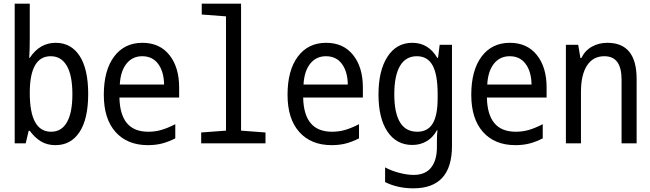

<svg xmlns="http://www.w3.org/2000/svg" viewBox="-20 -780 3540 1045"><path d="M142 -68H136L120 0H60V-760H142V-576Q142 -502 139 -465H142Q196 -547 283 -547Q367 -547 413.5 -475.5Q460 -404 460 -269Q460 -133 413 -61.5Q366 10 282 10Q237 10 203.5 -10Q170 -30 142 -68ZM374 -267Q374 -370 343.5 -422Q313 -474 256 -474Q142 -474 142 -274Q142 -63 258 -63Q315 -63 344.5 -115Q374 -167 374 -267Z M545 -264Q545 -397 601 -472Q657 -547 755 -547Q849 -547 902 -480.5Q955 -414 955 -304V-249H630Q632 -156 671 -109.5Q710 -63 787 -63Q825 -63 859 -73Q893 -83 934 -104V-27Q897 -8 862 1Q827 10 785 10Q673 10 609 -61.5Q545 -133 545 -264ZM873 -320Q872 -390 841 -432Q810 -474 754 -474Q701 -474 668.5 -433.5Q636 -393 632 -320Z M1075 -59 1210 -69V-691L1078 -701V-760H1292V-69L1425 -59V0H1075Z M1545 -264Q1545 -397 1601 -472Q1657 -547 1755 -547Q1849 -547 1902 -480.5Q1955 -414 1955 -304V-249H1630Q1632 -156 1671 -109.5Q1710 -63 1787 -63Q1825 -63 1859 -73Q1893 -83 1934 -104V-27Q1897 -8 1862 1Q1827 10 1785 10Q1673 10 1609 -61.5Q1545 -133 1545 -264ZM1873 -320Q1872 -390 1841 -432Q1810 -474 1754 -474Q1701 -474 1668.5 -433.5Q1636 -393 1632 -320Z M2076 211V131Q2111 150 2154 161Q2197 172 2231 172Q2295 172 2326.5 132Q2358 92 2358 21V-5Q2358 -53 2361 -71H2358Q2336 -31 2301.5 -11Q2267 9 2224 9Q2138 9 2089 -63.5Q2040 -136 2040 -266Q2040 -396 2089 -471.5Q2138 -547 2224 -547Q2312 -547 2360 -465H2364L2373 -536H2440V14Q2440 245 2230 245Q2144 245 2076 211ZM2362 -246V-267Q2362 -374 2334.5 -424Q2307 -474 2249 -474Q2188 -474 2157 -421Q2126 -368 2126 -267Q2126 -166 2157 -114.5Q2188 -63 2251 -63Q2308 -63 2335 -107.5Q2362 -152 2362 -246Z M2545 -264Q2545 -397 2601 -472Q2657 -547 2755 -547Q2849 -547 2902 -480.5Q2955 -414 2955 -304V-249H2630Q2632 -156 2671 -109.5Q2710 -63 2787 -63Q2825 -63 2859 -73Q2893 -83 2934 -104V-27Q2897 -8 2862 1Q2827 10 2785 10Q2673 10 2609 -61.5Q2545 -133 2545 -264ZM2873 -320Q2872 -390 2841 -432Q2810 -474 2754 -474Q2701 -474 2668.5 -433.5Q2636 -393 2632 -320Z M3060 -536H3127L3139 -464H3144Q3164 -505 3201.5 -526Q3239 -547 3286 -547Q3445 -547 3445 -350V0H3363V-346Q3363 -410 3340 -442Q3317 -474 3269 -474Q3208 -474 3175 -423.5Q3142 -373 3142 -279V0H3060Z"/></svg>

Font: Noto Sans Mono UI Cond
Style: Regular
Weight: 400
Width: 3
Monospace: yes
Designer: Monotype Design team
Foundry: Monotype Imaging Inc.
Version: Version 1.000